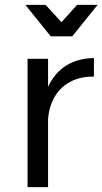

<svg xmlns="http://www.w3.org/2000/svg" viewBox="-20 -767 420 787"><path d="M276 -618 380 -747H296L232 -676L167 -747H84L188 -618ZM177 -411V-526H93V0H177V-280C186 -386 255 -455 365 -453V-529C277 -528 212 -487 177 -411Z"/></svg>

Font: Juman Normal
Style: Regular
Weight: 300
Designer: Bandar Raffah (Arabic) Julieta Ulanovsky (Latin)
Foundry: Caramella
Version: Version 5.022;PS 005.022;hotconv 1.0.88;makeotf.lib2.5.64775